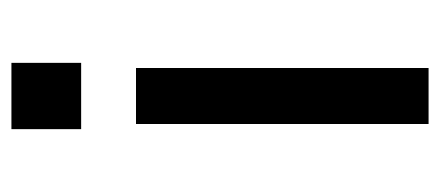

<svg xmlns="http://www.w3.org/2000/svg" viewBox="-237 -337 770 336"><g transform="rotate(-90 148.0 -169.0)"><path d="M197 -316V196H99V-316ZM206 -534V-412H90V-534Z"/></g></svg>

Font: Sora-SIA
Style: Regular
Weight: 400
Designer: Jonathan Barnbrook, Julián Moncada
Foundry: Barnbrook Fonts
Version: Version 2.000